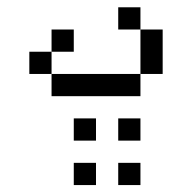

<svg xmlns="http://www.w3.org/2000/svg" viewBox="-20 -458 540 540"><path d="M375 -375H312.5V-437.5H375ZM62.5 -312.5H125V-250H62.5ZM125 -250H375V-187.5H125ZM125 -375H187.5V-312.5H125ZM187.5 0H250V62.5H187.5ZM187.5 -125H250V-62.5H187.5ZM312.5 0H375V62.5H312.5ZM312.5 -125H375V-62.5H312.5ZM375 -375H437.5V-250H375Z"/></svg>

Font: 寒蝉点阵体 16px
Style: Regular
Weight: 400
Designer: Designed by Warren2060
Foundry: ChillType
Version: Version 1.000